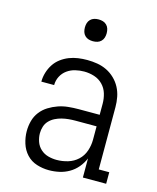

<svg xmlns="http://www.w3.org/2000/svg" viewBox="-110 -799 721 884"><g transform="rotate(15 250.0 -357.0)"><path d="M207 8Q178 8 149.5 -1Q121 -10 101 -31.5Q81 -53 72 -82Q63 -111 63 -140Q63 -165 69.5 -189Q76 -213 91 -232.5Q106 -252 127 -265Q148 -278 171 -286Q194 -294 218.5 -296.5Q243 -299 268 -299H368V-352Q368 -376 361 -399.5Q354 -423 337 -440.5Q320 -458 296.5 -465.5Q273 -473 248 -473Q227 -473 206 -468Q185 -463 167.5 -450.5Q150 -438 140 -418.5Q130 -399 130 -377H69Q69 -399 75.5 -420.5Q82 -442 94 -460.5Q106 -479 124 -492.5Q142 -506 162.5 -514Q183 -522 204.5 -525Q226 -528 248 -528Q272 -528 296 -524Q320 -520 341.5 -509.5Q363 -499 380.5 -482Q398 -465 409 -444Q420 -423 424.5 -399.5Q429 -376 429 -352V-55H479V0H368V-91Q358 -67 341.5 -47.5Q325 -28 303.5 -15.5Q282 -3 257.5 2.5Q233 8 207 8ZM230 -47Q257 -47 283.5 -55Q310 -63 330 -81.5Q350 -100 359 -126.5Q368 -153 368 -180V-244H268Q251 -244 235 -242.5Q219 -241 203 -237Q187 -233 172 -225.5Q157 -218 145.5 -206Q134 -194 129 -178Q124 -162 124 -146Q124 -126 131 -106Q138 -86 153.5 -72Q169 -58 189 -52.5Q209 -47 230 -47ZM250 -618Q239 -618 229 -621Q219 -624 211.5 -631.5Q204 -639 201 -649Q198 -659 198 -670Q198 -681 201 -691Q204 -701 211.5 -708.5Q219 -716 229 -719Q239 -722 250 -722Q261 -722 271 -719Q281 -716 288.5 -708.5Q296 -701 299 -691Q302 -681 302 -670Q302 -659 299 -649Q296 -639 288.5 -631.5Q281 -624 271 -621Q261 -618 250 -618Z"/></g></svg>

Font: Iosevka Curly Slab Light
Style: Regular
Weight: 300
Monospace: yes
Designer: Belleve Invis
Foundry: Belleve Invis
Version: Version 22.1.2; ttfautohint (v1.8.4)